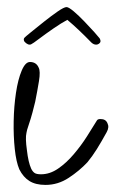

<svg xmlns="http://www.w3.org/2000/svg" viewBox="-20 -515 326 542"><path d="M108.6 7Q80.6 7 63.1 -4Q45.5 -15 34.5 -37Q25.6 -58 21.7 -94.5Q17.8 -131 18.6 -173Q19.4 -215 25.1 -253Q30.8 -291 41.2 -315.5Q51.5 -340 64.5 -340Q82.5 -340 89.2 -324Q94.5 -314 90 -286Q85.4 -258 79.4 -228Q76.9 -217 71.8 -198Q66.7 -179 61 -162.5Q55.3 -146 54.7 -140Q51.1 -125 56 -91Q59.8 -57 68 -39Q71.8 -31 77.3 -27Q82.7 -23 95.7 -23Q120.7 -23 144 -39Q167.3 -55 188.1 -79.5Q209 -104 225.5 -130Q242 -156 253.6 -175Q255.7 -179 263.7 -179Q278.7 -179 283.4 -167Q289 -156 281.2 -142Q266.4 -115 253.3 -94Q240.1 -73 226.8 -57Q204.4 -33 174 -13Q143.6 7 108.6 7ZM63.3 -389Q59.3 -389 53.8 -393Q48.4 -397 47.5 -401Q46.3 -406 49.6 -409Q51.2 -411 67.2 -424Q83.2 -437 103.9 -453.5Q124.6 -470 142.7 -482.5Q160.8 -495 167.8 -495Q173.8 -495 188.1 -483Q202.3 -471 218.1 -454.5Q233.9 -438 246.1 -424.5Q258.2 -411 261.1 -407Q262.6 -405 263.5 -401Q264.6 -396 260.4 -392.5Q256.3 -389 251.3 -389Q244.3 -389 237.9 -395Q201.1 -433 170.1 -459Q153.2 -450 130.7 -434.5Q108.3 -419 90.4 -405.5Q72.6 -392 68 -390Q66.3 -389 63.3 -389Z"/></svg>

Font: Oooh Baby
Style: Normal
Weight: 400
Designer: Robert E. Leuschke
Foundry: Robert E. Leuschke
Version: Version 1.011; ttfautohint (v1.8.3)